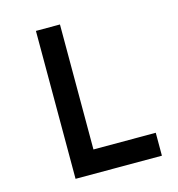

<svg xmlns="http://www.w3.org/2000/svg" viewBox="-116 -901 932 1003"><g transform="rotate(-15 350.0 -400.0)"><path d="M169 0V-800H299V-124H636V0Z"/></g></svg>

Font: Martian Mono Medium
Style: Regular
Weight: 500
Monospace: yes
Designer: Roman Shamin
Foundry: Evil Martians
Version: Version 1.000; ttfautohint (v1.8.4.7-5d5b)